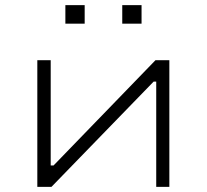

<svg xmlns="http://www.w3.org/2000/svg" viewBox="-20 -726 803 746"><path d="M125 0V-492H177V-83H188L584 -492H638V0H587V-409H577L180 0ZM455 -634V-706H530V-634ZM234 -634V-706H309V-634Z"/></svg>

Font: Nunito Sans 7pt Expanded ExtraLight
Style: Regular
Weight: 250
Width: 7
Designer: Vernon Adams
Foundry: Vernon Adams
Version: Version 3.101;gftools[0.9.27]